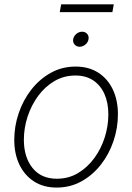

<svg xmlns="http://www.w3.org/2000/svg" viewBox="-20 -849 606 880"><path d="M239.7 10.7Q180.2 10.7 136.7 -16.8Q93.3 -44.4 69.3 -93.8Q45.4 -143.1 45.4 -208Q45.4 -270.5 65.7 -330.3Q85.9 -390.1 123.5 -438.2Q161.1 -486.3 212.6 -515.1Q264.2 -543.9 326.7 -543.9Q386.2 -543.9 429.7 -516.4Q473.1 -488.8 496.8 -439.5Q520.5 -390.1 520.5 -325.2Q520.5 -262.7 500.2 -202.6Q480 -142.6 442.4 -94.5Q404.8 -46.4 353.3 -17.8Q301.8 10.7 239.7 10.7ZM240.7 -29.8Q294.4 -29.8 337.6 -55.7Q380.9 -81.5 412.1 -124.3Q443.4 -167 460 -219.2Q476.6 -271.5 476.6 -324.7Q476.6 -377.4 459 -417.5Q441.4 -457.5 407.7 -480.2Q374 -502.9 325.7 -502.9Q273.4 -502.9 230.2 -477.8Q187 -452.6 155.5 -410.2Q124 -367.7 106.7 -315.2Q89.4 -262.7 89.4 -208Q89.4 -128.9 128.9 -79.3Q168.5 -29.8 240.7 -29.8ZM344.7 -634.8Q330.6 -634.8 321.8 -645Q313 -655.3 315.4 -669.4Q317.9 -683.6 329.8 -693.6Q341.8 -703.6 356.4 -703.6Q371.1 -703.6 379.6 -693.6Q388.2 -683.6 385.7 -669.4Q383.8 -655.3 371.6 -645Q359.4 -634.8 344.7 -634.8ZM501.5 -829.1 495.1 -793.5H253.9L260.3 -829.1Z"/></svg>

Font: Inter 20pt ExtraLight
Style: Italic
Weight: 250
Italic angle: -9.3988°
Version: Version 4.001;git-66647c0bb